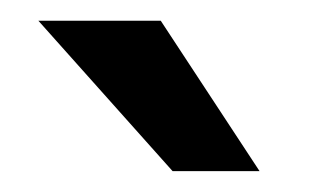

<svg xmlns="http://www.w3.org/2000/svg" viewBox="-20 -770 301 185"><path d="M134.9 -750 230.1 -605.1H146.3L17 -750Z"/></svg>

Font: Inter UI
Style: Regular
Weight: 400
Designer: Rasmus Andersson
Foundry: rsms
Version: Version 2.2